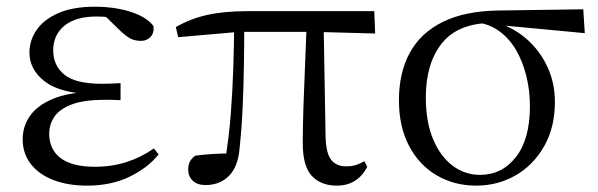

<svg xmlns="http://www.w3.org/2000/svg" viewBox="-20 -551 1823 585"><path d="M245.3 14.6Q187 14.6 142.7 -2.5Q98.3 -19.6 73.7 -51.5Q49.1 -83.4 49.1 -126.7Q49.1 -165.3 70.9 -197.3Q92.7 -229.3 140.5 -249.5Q188.3 -269.8 265.7 -271.6V-263.4Q162.9 -266.8 116.3 -302.9Q69.7 -339 69.7 -390.7Q69.7 -428.3 91.7 -460Q113.6 -491.8 158.1 -511.2Q202.6 -530.6 269.8 -530.6Q305.9 -530.6 340.4 -524.4Q375 -518.1 403.3 -505.3Q431.6 -492.4 447.6 -471.9Q450.2 -450.8 438.8 -438.7Q427.5 -426.5 409.6 -426.5Q392.7 -426.5 379.7 -432.4Q366.7 -438.4 346.9 -456.8L289.6 -512.6L345.7 -511.5L355 -491.9Q329.4 -496.3 311.7 -498.5Q294.1 -500.7 274.7 -500.7Q210 -500.7 176 -472.4Q142.1 -444.1 142.1 -397.6Q142.1 -351.6 176 -323.6Q209.8 -295.7 291.2 -295.7Q303.3 -295.7 316.2 -296.2Q329.1 -296.7 347.3 -297.7V-245.7Q327.9 -246.9 318.4 -246.9Q309 -246.9 300.6 -246.9Q235.1 -246.9 198.1 -232.6Q161.1 -218.4 145.6 -195.2Q130 -172 130 -143.3Q130 -95.8 164.7 -69.3Q199.4 -42.9 269.6 -42.9Q320.3 -42.9 365.3 -57.2Q410.3 -71.5 448.9 -98.8L463.3 -80.5Q429.8 -38.9 373.8 -12.1Q317.9 14.6 245.3 14.6Z M606 12.8Q581.1 12.8 567.3 -0.4Q553.4 -13.7 553.4 -34.1Q553.4 -49.2 558.9 -59.2Q564.4 -69.2 575.1 -76.7Q599.6 -80.1 627.7 -81.8Q655.7 -83.5 689 -83.6L665.1 -56.8Q677.7 -131.3 683.2 -204.1Q688.7 -276.8 690.9 -346.5Q693.1 -416.2 693.6 -482H724.2Q724.2 -419.6 723.2 -354.8Q722.2 -290 719.4 -226Q716.6 -162 710.2 -101.6Q706 -44.2 678.2 -15.7Q650.4 12.8 606 12.8ZM522.8 -437.7 515.8 -468.5Q560.4 -494.2 611.7 -505.6Q663 -517 734.1 -517H1120.3L1123.1 -448.9L935.6 -454H709.8ZM1006 14.6Q958.2 14.6 930.3 -14.8Q902.5 -44.3 902.5 -114.1Q902.5 -163.3 904.4 -222.9Q906.4 -282.5 909.3 -348.6Q912.2 -414.7 914.6 -482H966L972 -131.8Q974 -81.3 990 -62.8Q1006.1 -44.2 1033.9 -44.2Q1052.9 -44.2 1065.4 -48.5Q1077.9 -52.8 1090.3 -59.8L1098.9 -42.5Q1084.7 -15 1061.5 -0.2Q1038.4 14.6 1006 14.6Z M1431 14.6Q1364.2 14.6 1310.5 -16.8Q1256.8 -48.2 1226.1 -106.9Q1195.5 -165.5 1195.5 -245.6Q1195.5 -328.5 1228 -389.2Q1260.6 -450 1328.2 -483.8Q1395.9 -517.6 1499.8 -519L1757.1 -522.7L1761.8 -450L1495.1 -475.1L1478.2 -481Q1375.5 -480.5 1326.4 -419.1Q1277.4 -357.7 1277.4 -254.5Q1277.4 -179.9 1299.6 -126.9Q1321.9 -73.9 1359.2 -46.1Q1396.6 -18.2 1442.4 -18.2Q1509.4 -18.2 1552 -72.6Q1594.6 -127 1594.6 -227.7Q1594.6 -274.5 1584 -318.2Q1573.4 -361.8 1553.1 -397.3Q1532.7 -432.7 1502 -455.4Q1471.4 -478.1 1430.6 -483L1444 -492Q1491.9 -487.6 1533.2 -466.6Q1574.5 -445.6 1605.2 -411.9Q1635.9 -378.2 1653.3 -334.6Q1670.7 -291.1 1670.7 -240.9Q1670.7 -162.3 1637.7 -104.9Q1604.8 -47.5 1550.5 -16.4Q1496.2 14.6 1431 14.6Z"/></svg>

Font: Noto Serif SC
Style: Regular
Weight: 200
Designer: Ryoko NISHIZUKA 西塚涼子 (kana & ideographs); Frank Grießhammer (Latin, Greek & Cyrillic); Wenlong ZHANG 张文龙 (bopomofo); San
Foundry: Adobe
Version: Version 2.001;hotconv 1.1.0;makeotfexe 2.6.0